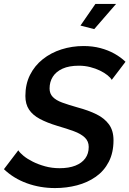

<svg xmlns="http://www.w3.org/2000/svg" viewBox="-37 -949 658 976"><path d="M243 7Q167 7 99.5 -17.5Q32 -42 -17 -89L56 -185Q64 -172 83 -156.5Q102 -141 130 -127Q158 -113 192.5 -103.5Q227 -94 266 -94Q313 -94 346 -107Q379 -120 396.5 -144Q414 -168 414 -202Q414 -231 394 -250Q374 -269 338.5 -282Q303 -295 255 -309Q202 -325 165.5 -344.5Q129 -364 110.5 -392Q92 -420 92 -461Q92 -521 115.5 -568Q139 -615 180.5 -648Q222 -681 275.5 -698Q329 -715 388 -715Q434 -715 473.5 -704.5Q513 -694 545 -676Q577 -658 601 -635L531 -543Q525 -554 509.5 -566.5Q494 -579 471.5 -590Q449 -601 421.5 -608Q394 -615 364 -615Q314 -615 281 -600Q248 -585 231.5 -559Q215 -533 215 -499Q215 -473 231.5 -456Q248 -439 279.5 -427.5Q311 -416 357 -403Q413 -388 453.5 -368Q494 -348 517 -316.5Q540 -285 540 -236Q540 -173 516 -126.5Q492 -80 450 -50.5Q408 -21 354.5 -7Q301 7 243 7ZM442 -801 372 -819 448 -929H553Z"/></svg>

Font: Raleway Thin SemiBold
Style: Italic
Weight: 600
Italic angle: -12°
Version: Version 4.026